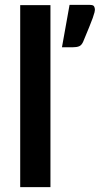

<svg xmlns="http://www.w3.org/2000/svg" viewBox="-20 -764 408 784"><path d="M186 -743V0H62.5V-743ZM347 -744Q361 -744 364.2 -737.8Q367.5 -731.5 367.5 -725.5Q367.5 -721 365.8 -713.2Q364 -705.5 358.8 -690.8Q353.5 -676 344 -652.8Q334.5 -629.5 319.5 -593.5Q313 -579 303 -575Q293 -571 277 -571H233L264 -744Z"/></svg>

Font: Lato 2
Style: Bold
Weight: 700
Designer: Lukasz Dziedzic with Adam Twardoch and Botio Nikoltchev
Foundry: tyPoland Lukasz Dziedzic
Version: Version 2.015; 2015-08-06; http://www.latofonts.com/